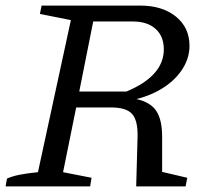

<svg xmlns="http://www.w3.org/2000/svg" viewBox="-31 -668 751 688"><path d="M-11 0 -6 -28Q11 -36 37.5 -41.5Q64 -47 105 -51L223 -596L112 -618L118 -648H471Q551 -648 599.5 -608.5Q648 -569 648 -504Q648 -461 624 -422.5Q600 -384 557 -355.5Q514 -327 458 -313Q508 -302 529 -270.5Q550 -239 550 -178V-52L640 -31L634 0H457L462 -180Q463 -237 442 -260Q421 -283 367 -283H242L195 -51L297 -31L292 0ZM445 -591H303L253 -340H422Q556 -396 556 -491Q556 -538 526.5 -564.5Q497 -591 445 -591Z"/></svg>

Font: Piazzolla SC
Style: Italic
Weight: 400
Italic angle: -11.3°
Designer: Juan Pablo del Peral
Foundry: Huerta Tipografica
Version: Version 1.330